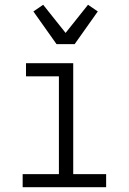

<svg xmlns="http://www.w3.org/2000/svg" viewBox="-20 -785 540 805"><path d="M75 0V-55H227V-465H89V-520H287V-55H425V0ZM217 -600 120 -737 161 -765 255 -647 349 -765 390 -737 293 -600Z"/></svg>

Font: Iosevka Light
Style: Regular
Weight: 300
Monospace: yes
Designer: Belleve Invis
Foundry: Belleve Invis
Version: Version 32.5.0; ttfautohint (v1.8.4)